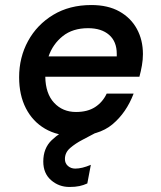

<svg xmlns="http://www.w3.org/2000/svg" viewBox="-20 -528 640 763"><path d="M274 12Q208 12 159 -16.5Q110 -45 83 -97.5Q56 -150 56 -221Q56 -300 91.5 -365Q127 -430 191.5 -469Q256 -508 343 -508Q409 -508 454.5 -482.5Q500 -457 524 -413Q548 -369 548 -313Q548 -291 544 -268Q540 -245 534 -223H160Q161 -156 195 -119.5Q229 -83 282 -83Q328 -83 358 -102.5Q388 -122 404 -156H511Q482 -80 427 -34Q372 12 274 12ZM330 -416Q269 -416 229.5 -384.5Q190 -353 173 -304H444V-314Q444 -363 413.5 -389.5Q383 -416 330 -416ZM256 215Q214 215 183 188Q152 161 152 114Q152 61 185.5 29Q219 -3 268 -25L335 -55L360 0L307 28Q280 42 259 60Q238 78 238 104Q238 121 250 131.5Q262 142 279 142Q306 142 341 127L327 201Q312 208 295.5 211.5Q279 215 256 215Z"/></svg>

Font: DM Mono Medium
Style: Italic
Weight: 500
Italic angle: -10°
Designer: Colophon Foundry
Foundry: Colophon Foundry
Version: Version 1.000; ttfautohint (v1.8.2.53-6de2)